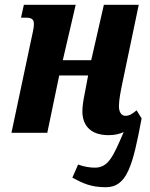

<svg xmlns="http://www.w3.org/2000/svg" viewBox="-20 -556 630 804"><path d="M423 228C512 228 536 138 573 -60L552 -94C534 -79 522 -71 505 -71C489 -71 478 -86 478 -111C478 -138 485 -172 493 -211L561 -536H415L362 -304H243L297 -536H80L68 -482H87C112 -482 122 -476 122 -455C122 -438 116 -416 110 -387L28 0H178L228 -240H349L336 -171C329 -137 325 -111 325 -90C325 -39 351 10 435 10C460 10 481 5 498 -3C454 99 435 142 383 146C359 147 331 142 307 133L283 188C326 211 360 228 423 228Z"/></svg>

Font: Noto Serif Condensed Extra
Style: Italic
Weight: 800
Width: 3
Italic angle: -12°
Designer: Monotype Design Team
Foundry: Monotype Imaging Inc.
Version: Version 1.901